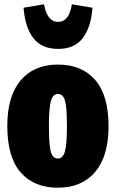

<svg xmlns="http://www.w3.org/2000/svg" viewBox="-20 -855 540 895"><path d="M486 -266Q486 -127 423.5 -53.5Q361 20 250 20Q139 20 76.5 -51Q14 -122 14 -268Q14 -407 76.5 -480.5Q139 -554 250 -554Q361 -554 423.5 -482.5Q486 -411 486 -266ZM208 -268Q208 -208 212 -175Q216 -142 225 -129Q234 -116 250 -116Q273 -116 282.5 -148.5Q292 -181 292 -266Q292 -326 288 -358.5Q284 -391 275 -404Q266 -417 250 -417Q227 -417 217.5 -385Q208 -353 208 -268ZM90 -819 185 -835Q200 -753 251 -753Q302 -753 315 -835L411 -819Q405 -730 366.5 -678.5Q328 -627 251 -627Q173 -627 134.5 -678.5Q96 -730 90 -819Z"/></svg>

Font: Fira Sans Extra Condensed Black
Style: Regular
Weight: 900
Width: 1
Designer: Carrois Corporate & Edenspiekermann AG
Foundry: Carrois Corporate GbR & Edenspiekermann AG
Version: Version 4.203